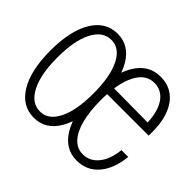

<svg xmlns="http://www.w3.org/2000/svg" viewBox="-134 -731 918 918"><g transform="rotate(45 325.0 -272.0)"><path d="M188 12Q108 12 62.5 -63Q17 -138 17 -272Q17 -406 62.5 -481Q108 -556 188 -556Q267 -556 311 -481Q355 -406 355 -272Q355 -138 311 -63Q267 12 188 12ZM188 -30Q244 -30 276 -94Q308 -158 308 -272Q308 -386 276 -450Q244 -514 188 -514Q130 -514 97 -450Q64 -386 64 -272Q64 -158 97 -94Q130 -30 188 -30ZM477 12Q398 12 353 -63.5Q308 -139 308 -273Q308 -407 353 -481.5Q398 -556 478 -556Q531 -556 567.5 -527.5Q604 -499 622 -445.5Q640 -392 637 -316H348V-359L589 -357Q586 -431 557 -472.5Q528 -514 478 -514Q420 -514 387.5 -450.5Q355 -387 355 -274Q355 -198 369.5 -143Q384 -88 411.5 -59Q439 -30 477 -30Q524 -30 555.5 -68.5Q587 -107 594 -175H640Q631 -87 588 -37.5Q545 12 477 12Z"/></g></svg>

Font: Azeret Mono Thin Thin
Style: Regular
Weight: 250
Version: Version 1.002